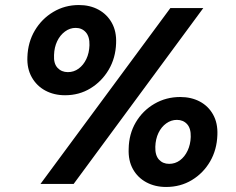

<svg xmlns="http://www.w3.org/2000/svg" viewBox="-20 -732 939 764"><path d="M141 0 658 -700H789L273 0ZM641 12Q597 12 562.5 -6.5Q528 -25 509 -59Q490 -93 492 -140Q493 -199 520.5 -245.5Q548 -292 594.5 -319Q641 -346 697 -346Q741 -346 775 -328Q809 -310 828 -276Q847 -242 845 -195Q843 -136 816 -89.5Q789 -43 743.5 -15.5Q698 12 641 12ZM239 -353Q195 -353 160.5 -371.5Q126 -390 106.5 -424.5Q87 -459 89 -505Q91 -564 118.5 -610.5Q146 -657 192 -684.5Q238 -712 294 -712Q338 -712 372 -693.5Q406 -675 425 -641Q444 -607 442 -560Q440 -501 412.5 -454.5Q385 -408 340 -380.5Q295 -353 239 -353ZM653 -80Q677 -80 696 -94Q715 -108 726.5 -132.5Q738 -157 739 -187Q740 -221 724.5 -238Q709 -255 684 -255Q661 -255 641.5 -241Q622 -227 610.5 -203Q599 -179 598 -148Q597 -114 612.5 -97Q628 -80 653 -80ZM250 -445Q274 -445 293 -459Q312 -473 323.5 -497Q335 -521 336 -552Q337 -586 321.5 -603.5Q306 -621 281 -621Q258 -621 238.5 -606.5Q219 -592 207.5 -568Q196 -544 195 -513Q193 -479 209 -462Q225 -445 250 -445Z"/></svg>

Font: DM Sans 17pt
Style: Bold Italic
Weight: 700
Italic angle: -10°
Version: Version 4.004;gftools[0.9.30]